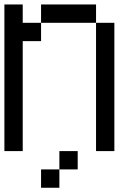

<svg xmlns="http://www.w3.org/2000/svg" viewBox="-20 -687 623 873"><path d="M0 0V-666.7H83.3V-583.3H166.7V-500H83.3V0ZM166.7 166.7V83.3H250V166.7ZM166.7 -583.3V-666.7H416.7V-583.3ZM250 83.3V0H333.3V83.3ZM416.7 0V-583.3H500V0Z"/></svg>

Font: Galmuri11 Regular
Style: Regular
Weight: 400
Designer: Minseo Lee (Quiple)
Version: Version 2.356;hotconv 1.1.0;makeotfexe 2.6.0 DEVELOPMENT